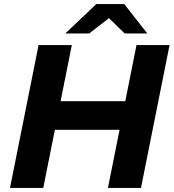

<svg xmlns="http://www.w3.org/2000/svg" viewBox="-20 -921 851 941"><path d="M811 -700 671 0H509L566 -285H249L192 0H29L169 -700H332L277 -425H594L649 -700ZM591 -757 514 -832 417 -757H300L452 -901H589L702 -757Z"/></svg>

Font: Idrija
Style: Bold Italic
Weight: 700
Italic angle: -11.3°
Designer: Julieta Ulanovsky
Foundry: Julieta Ulanovsky
Version: Version 7.200